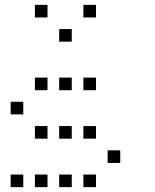

<svg xmlns="http://www.w3.org/2000/svg" viewBox="-20 -796 640 792"><path d="M125 -776Q124 -776 124 -776Q124 -776 124 -775V-725Q124 -724 124 -724Q124 -724 125 -724H175Q176 -724 176 -724Q176 -724 176 -725V-775Q176 -776 176 -776Q176 -776 175 -776ZM325 -776Q324 -776 324 -776Q324 -776 324 -775V-725Q324 -724 324 -724Q324 -724 325 -724H375Q376 -724 376 -724Q376 -724 376 -725V-775Q376 -776 376 -776Q376 -776 375 -776ZM225 -676Q224 -676 224 -676Q224 -676 224 -675V-625Q224 -624 224 -624Q224 -624 225 -624H275Q276 -624 276 -624Q276 -624 276 -625V-675Q276 -676 276 -676Q276 -676 275 -676ZM125 -476Q124 -476 124 -476Q124 -476 124 -475V-425Q124 -424 124 -424Q124 -424 125 -424H175Q176 -424 176 -424Q176 -424 176 -425V-475Q176 -476 176 -476Q176 -476 175 -476ZM225 -476Q224 -476 224 -476Q224 -476 224 -475V-425Q224 -424 224 -424Q224 -424 225 -424H275Q276 -424 276 -424Q276 -424 276 -425V-475Q276 -476 276 -476Q276 -476 275 -476ZM325 -476Q324 -476 324 -476Q324 -476 324 -475V-425Q324 -424 324 -424Q324 -424 325 -424H375Q376 -424 376 -424Q376 -424 376 -425V-475Q376 -476 376 -476Q376 -476 375 -476ZM25 -376Q24 -376 24 -376Q24 -376 24 -375V-325Q24 -324 24 -324Q24 -324 25 -324H75Q76 -324 76 -324Q76 -324 76 -325V-375Q76 -376 76 -376Q76 -376 75 -376ZM125 -276Q124 -276 124 -276Q124 -276 124 -275V-225Q124 -224 124 -224Q124 -224 125 -224H175Q176 -224 176 -224Q176 -224 176 -225V-275Q176 -276 176 -276Q176 -276 175 -276ZM225 -276Q224 -276 224 -276Q224 -276 224 -275V-225Q224 -224 224 -224Q224 -224 225 -224H275Q276 -224 276 -224Q276 -224 276 -225V-275Q276 -276 276 -276Q276 -276 275 -276ZM325 -276Q324 -276 324 -276Q324 -276 324 -275V-225Q324 -224 324 -224Q324 -224 325 -224H375Q376 -224 376 -224Q376 -224 376 -225V-275Q376 -276 376 -276Q376 -276 375 -276ZM425 -176Q424 -176 424 -176Q424 -176 424 -175V-125Q424 -124 424 -124Q424 -124 425 -124H475Q476 -124 476 -124Q476 -124 476 -125V-175Q476 -176 476 -176Q476 -176 475 -176ZM25 -76Q24 -76 24 -76Q24 -76 24 -75V-25Q24 -24 24 -24Q24 -24 25 -24H75Q76 -24 76 -24Q76 -24 76 -25V-75Q76 -76 76 -76Q76 -76 75 -76ZM125 -76Q124 -76 124 -76Q124 -76 124 -75V-25Q124 -24 124 -24Q124 -24 125 -24H175Q176 -24 176 -24Q176 -24 176 -25V-75Q176 -76 176 -76Q176 -76 175 -76ZM225 -76Q224 -76 224 -76Q224 -76 224 -75V-25Q224 -24 224 -24Q224 -24 225 -24H275Q276 -24 276 -24Q276 -24 276 -25V-75Q276 -76 276 -76Q276 -76 275 -76ZM325 -76Q324 -76 324 -76Q324 -76 324 -75V-25Q324 -24 324 -24Q324 -24 325 -24H375Q376 -24 376 -24Q376 -24 376 -25V-75Q376 -76 376 -76Q376 -76 375 -76Z"/></svg>

Font: Doto
Style: Regular
Weight: 400
Monospace: yes
Version: Version 1.000